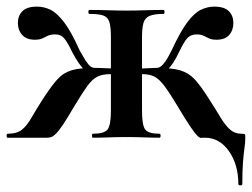

<svg xmlns="http://www.w3.org/2000/svg" viewBox="-24 -416 761 580"><path d="M696 140Q696 81 667.5 40.5Q639 0 595 0Q589 0 584 0.5Q579 1 572 -6Q565 -13 551 -33.5Q537 -54 512 -96Q488 -136 472.5 -156.5Q457 -177 442.5 -184.5Q428 -192 406 -192Q389 -192 368 -189L367 -207Q385 -208 412 -209.5Q439 -211 450 -211Q495 -211 520.5 -203.5Q546 -196 564.5 -176Q583 -156 608 -116Q628 -85 642 -61.5Q656 -38 670.5 -25Q685 -12 705 -12Q714 -12 715.5 -10.5Q717 -9 717 0Q717 14 714.5 31.5Q712 49 710 74.5Q708 100 708 140Q708 144 702 144Q696 144 696 140ZM-1 0Q-4 0 -4 -6Q-4 -12 -1 -12Q27 -12 42 -24Q57 -36 70.5 -59.5Q84 -83 105 -116Q131 -156 149 -176Q167 -196 191.5 -203.5Q216 -211 261 -211Q266 -211 282.5 -210.5Q299 -210 317.5 -209Q336 -208 346 -207L345 -189Q324 -192 308 -192Q286 -192 270.5 -184.5Q255 -177 240 -156.5Q225 -136 201 -96Q180 -60 167 -40.5Q154 -21 145.5 -12.5Q137 -4 131 -2Q125 0 118 0ZM261 -191Q245 -191 229 -207Q213 -223 195 -257Q184 -280 176 -292Q168 -304 160.5 -308Q153 -312 142 -312Q129 -312 120.5 -308Q112 -304 104 -300Q96 -296 81 -296Q56 -296 43 -310.5Q30 -325 30 -347Q30 -368 43.5 -382Q57 -396 88 -396Q109 -396 128.5 -386.5Q148 -377 169.5 -349Q191 -321 216 -265Q221 -257 228 -244Q235 -231 243.5 -221Q252 -211 261 -211ZM256 0Q254 0 254 -6Q254 -12 256 -12Q291 -12 301 -25Q311 -38 311 -81V-305Q311 -334 306.5 -349Q302 -364 288.5 -369Q275 -374 246 -374Q243 -374 243 -380Q243 -386 246 -386Q275 -386 303 -385Q331 -384 359 -384Q386 -384 414 -385Q442 -386 470 -386Q473 -386 473 -380Q473 -374 470 -374Q442 -374 428 -368Q414 -362 409.5 -347Q405 -332 405 -303V-81Q405 -38 414.5 -25Q424 -12 458 -12Q461 -12 461 -6Q461 0 458 0Q437 0 411.5 -1Q386 -2 359 -2Q331 -2 304.5 -1Q278 0 256 0ZM450 -191V-211Q459 -211 468 -221Q477 -231 484 -244Q491 -257 495 -265Q521 -321 542 -349Q563 -377 583 -386.5Q603 -396 623 -396Q654 -396 667.5 -382Q681 -368 681 -347Q681 -325 668.5 -310.5Q656 -296 630 -296Q616 -296 607.5 -300Q599 -304 591 -308Q583 -312 570 -312Q560 -312 551.5 -308Q543 -304 535 -292Q527 -280 516 -257Q500 -223 483.5 -207Q467 -191 450 -191Z"/></svg>

Font: Cormorant Infant Light
Style: Regular
Weight: 300
Designer: Christian Thalmann (Catharsis Fonts)
Foundry: Catharsis Fonts
Version: Version 4.001